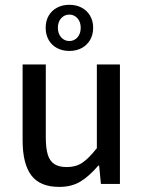

<svg xmlns="http://www.w3.org/2000/svg" viewBox="-20 -751 588 784"><path d="M167 -487.8V-190.9Q167 -146.5 175 -119.9Q183.1 -93.3 201.9 -81.1Q220.7 -68.8 252.9 -68.8Q289.6 -68.8 315.7 -86.2Q341.8 -103.5 375.5 -146V-487.8H469.7V0H392.1L384.8 -74.7H381.3Q344.2 -31.2 308.1 -9.5Q272 12.2 222.2 12.2Q143.1 12.2 107.7 -35.2Q72.3 -82.5 72.3 -178.2V-487.8ZM263.2 -731.4Q291.5 -731.4 313.5 -719.7Q335.4 -708 347.9 -686.8Q360.4 -665.5 360.4 -637.7Q360.4 -609.4 347.9 -587.9Q335.4 -566.4 313.5 -554.7Q291.5 -543 263.2 -543Q234.9 -543 212.9 -554.7Q190.9 -566.4 178.7 -587.9Q166.5 -609.4 166.5 -637.7Q166.5 -665.5 178.7 -686.8Q190.9 -708 212.9 -719.7Q234.9 -731.4 263.2 -731.4ZM263.2 -691.4Q243.2 -691.4 229.7 -676.5Q216.3 -661.6 216.3 -637.7Q216.3 -613.8 229.7 -598.6Q243.2 -583.5 263.2 -583.5Q283.2 -583.5 296.4 -598.6Q309.6 -613.8 309.6 -637.7Q309.6 -661.6 296.1 -676.5Q282.7 -691.4 263.2 -691.4Z"/></svg>

Font: Varta SemiBold
Style: Regular
Weight: 600
Designer: Joana Correia, Viktoriya Grabowska, Eben Sorkin
Foundry: Sorkin Type
Version: Version 1.003; ttfautohint (v1.3) -l 8 -r 24 -G 200 -x 12 -H